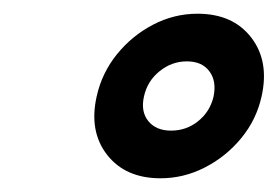

<svg xmlns="http://www.w3.org/2000/svg" viewBox="-20 -820 405 280"><path d="M121 -679.5Q128.5 -713.5 150.5 -740.8Q172.5 -768 203.2 -784Q234 -800 268 -800Q319.5 -800 346.2 -765.5Q373 -731 361.5 -679.5Q354 -645.5 331.8 -618.5Q309.5 -591.5 278.8 -575.8Q248 -560 214 -560Q163 -560 136.2 -594.2Q109.5 -628.5 121 -679.5ZM190 -679.5Q185 -657.5 196.2 -643.5Q207.5 -629.5 229.5 -629.5Q252 -629.5 269.2 -643.5Q286.5 -657.5 291.5 -679.5Q296 -702 285.2 -716.2Q274.5 -730.5 252.5 -730.5Q230.5 -730.5 212.8 -716.2Q195 -702 190 -679.5Z"/></svg>

Font: Besley* Heavy
Style: Italic
Weight: 800
Italic angle: -13°
Designer: Owen Earl
Foundry: indestructible type*
Version: Version 3.000; ttfautohint (v1.8.3)